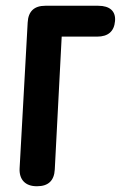

<svg xmlns="http://www.w3.org/2000/svg" viewBox="-20 -608 431 666"><path d="M379 -535C382 -569 361 -588 321 -588H137C99 -588 78 -569 76 -530L48 -24C46 15 68 38 107 38H109C147 38 168 19 170 -20L194 -481H317C355 -481 376 -499 379 -535Z"/></svg>

Font: 寒蝉团圆体 Round
Style: Regular
Weight: 500
Designer: 寒蝉字型
Version: Version 2.700;Glyphs 3.1.1 (3135)